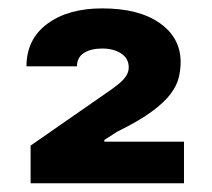

<svg xmlns="http://www.w3.org/2000/svg" viewBox="-20 -865 500 453"><path d="M52.2 -432.6V-521.5L228 -643.6Q246.6 -656.2 258.8 -666Q271 -675.8 277.3 -685.3Q283.7 -694.8 283.7 -706.1Q283.7 -727.1 265.9 -738.8Q248 -750.5 221.2 -750.5Q194.3 -750.5 178 -740Q161.6 -729.5 161.6 -708.5H42.5Q42.5 -772.5 91.6 -808.8Q140.6 -845.2 221.2 -845.2Q307.6 -845.2 356.9 -810.5Q406.2 -775.9 406.2 -718.3Q406.2 -700.2 401.6 -681.4Q397 -662.6 382.1 -642.8Q367.2 -623 337.2 -601.1Q307.1 -579.1 256.3 -554.2L226.1 -534.7V-530.8H414.1V-432.6Z"/></svg>

Font: Inter 16pt ExtraBold
Style: Regular
Weight: 800
Version: Version 4.001;git-66647c0bb